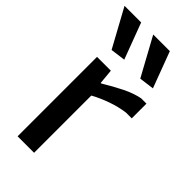

<svg xmlns="http://www.w3.org/2000/svg" viewBox="-261 -865 923 923"><g transform="rotate(45 200.5 -403.5)"><path d="M71 -540H165L172 -464H176Q227 -495 273.5 -518Q320 -541 362 -549H398V-449H359Q314 -443 268.5 -427Q223 -411 183 -389V0H71ZM292 -613 186 -807H299L368 -623ZM97 -613 -9 -807H104L173 -623Z"/></g></svg>

Font: EncodeSans
Style: Medium
Weight: 500
Designer: Pablo Impallari, Andres Torresi
Foundry: Pablo Impallari, Andres Torresi
Version: Version 1.000; ttfautohint (v1.4.1)